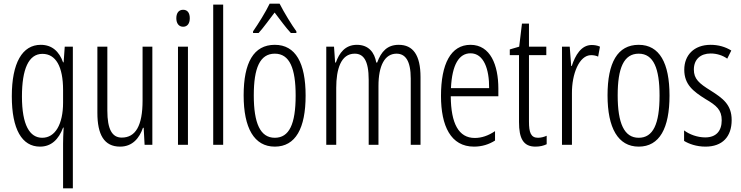

<svg xmlns="http://www.w3.org/2000/svg" viewBox="-20 -785 4020 1041"><path d="M322 -6V236H375V-532H331L325 -447H322C301 -506 262 -542 201 -542C101 -542 44 -444 44 -263C44 -84 99 10 197 10C258 10 298 -29 322 -93H325C323 -58 322 -25 322 -6ZM209 -38C141 -38 99 -107 99 -262C99 -410 135 -493 210 -493C282 -493 322 -425 322 -297V-229C322 -111 279 -38 209 -38Z M806 -532H753V-240C753 -103 715 -39 640 -39C588 -39 562 -84 562 -185V-532H508V-173C508 -56 544 10 631 10C699 10 736 -37 755 -92H759L764 0H806Z M973 -732C948 -732 936 -713 936 -686C936 -659 949 -640 973 -640C996 -640 1009 -658 1009 -686C1009 -713 998 -732 973 -732ZM999 -532H945V0H999Z M1190 0V-760H1136V0Z M1496 -765H1442C1421 -721 1380 -655 1352 -615V-606H1382C1408 -634 1441 -681 1469 -717C1498 -679 1529 -636 1557 -606H1587V-615C1564 -646 1519 -719 1496 -765ZM1637 -267C1637 -443 1583 -542 1470 -542C1355 -542 1301 -445 1301 -268C1301 -91 1358 10 1470 10C1583 10 1637 -90 1637 -267ZM1356 -268C1356 -416 1389 -494 1470 -494C1551 -494 1583 -413 1583 -267C1583 -112 1548 -38 1470 -38C1391 -38 1356 -117 1356 -268Z M2142 -542C2080 -542 2047 -506 2025 -446H2020C2011 -499 1980 -542 1915 -542C1851 -542 1819 -497 1801 -446H1797L1791 -532H1749V0H1803V-309C1803 -409 1828 -494 1903 -494C1949 -494 1979 -460 1979 -352V0H2032V-319C2032 -429 2066 -494 2130 -494C2177 -494 2207 -457 2207 -359V0H2260V-367C2260 -487 2219 -542 2142 -542Z M2531 -542C2424 -542 2371 -438 2371 -265C2371 -102 2424 10 2550 10C2593 10 2631 -2 2664 -23V-74C2627 -49 2591 -37 2554 -37C2467 -37 2425 -115 2424 -263H2682V-305C2682 -432 2639 -542 2531 -542ZM2531 -496C2603 -496 2633 -410 2632 -307H2425C2431 -435 2469 -496 2531 -496Z M2897 -38C2858 -38 2848 -67 2848 -126V-486H2942V-532H2848V-657H2810L2795 -532L2744 -517V-486H2794V-123C2794 -35 2817 10 2883 10C2908 10 2927 5 2944 -3V-49C2931 -43 2914 -38 2897 -38Z M3188 -541C3131 -541 3099 -485 3080 -427H3077L3069 -532H3027V0H3081V-279C3080 -383 3120 -486 3185 -486C3199 -486 3213 -483 3223 -478L3233 -532C3218 -539 3202 -541 3188 -541Z M3610 -267C3610 -443 3556 -542 3443 -542C3328 -542 3274 -445 3274 -268C3274 -91 3331 10 3443 10C3556 10 3610 -90 3610 -267ZM3329 -268C3329 -416 3362 -494 3443 -494C3524 -494 3556 -413 3556 -267C3556 -112 3521 -38 3443 -38C3364 -38 3329 -117 3329 -268Z M3947 -134C3947 -218 3899 -252 3833 -294C3770 -333 3742 -357 3742 -408C3742 -463 3778 -495 3833 -495C3866 -495 3898 -485 3923 -467L3945 -511C3913 -531 3875 -542 3833 -542C3742 -542 3690 -485 3690 -407C3690 -327 3738 -290 3805 -248C3865 -213 3893 -189 3893 -133C3893 -74 3862 -40 3804 -40C3761 -40 3718 -56 3689 -78V-21C3715 -5 3756 10 3805 10C3897 10 3947 -44 3947 -134Z"/></svg>

Font: Noto Sans Devanagari UI ExtraCondensed Light
Style: Regular
Weight: 300
Width: 2
Designer: Jelle Bosma - Monotype Design Team
Foundry: Monotype Imaging Inc.
Version: Version 2.004